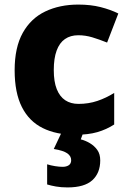

<svg xmlns="http://www.w3.org/2000/svg" viewBox="-20 -579 566 839"><path d="M308 10Q226 10 166.5 -19.5Q107 -49 75.5 -111.5Q44 -174 44 -272Q44 -372 79.5 -435.5Q115 -499 178 -529Q241 -559 322 -559Q376 -559 419.5 -548Q463 -537 497 -520L448 -393Q413 -407 383 -416Q353 -425 322 -425Q288 -425 264 -408.5Q240 -392 227.5 -358Q215 -324 215 -273Q215 -222 228 -189.5Q241 -157 265 -141Q289 -125 323 -125Q367 -125 405.5 -138Q444 -151 479 -173V-35Q445 -13 405 -1.5Q365 10 308 10ZM418 122Q418 177 383.5 208.5Q349 240 275 240Q247 240 224.5 236Q202 232 186 227V139Q202 144 220.5 147Q239 150 254 150Q270 150 280.5 143Q291 136 291 121Q291 103 274 91Q257 79 215 72L249 0H344L333 30Q353 35 372.5 46.5Q392 58 405 76Q418 94 418 122Z"/></svg>

Font: Noto Sans Thai ExtraBold
Style: Regular
Weight: 800
Version: Version 2.001